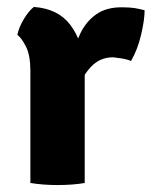

<svg xmlns="http://www.w3.org/2000/svg" viewBox="-20 -527 437 553"><path d="M396.5 -497.5Q396.5 -470 386.5 -427.2Q376.5 -384.5 357.5 -351.5Q344.5 -356.5 331.8 -358.5Q319 -360.5 306 -362Q286 -362 270 -354.8Q254 -347.5 241 -333.5Q228 -319.5 216.5 -299Q205 -278.5 194.5 -252L177 -275.5Q179.5 -317 187.5 -357.8Q195.5 -398.5 212 -432Q228.5 -465.5 257.2 -485.8Q286 -506 330 -506Q353 -506 367.2 -503.8Q381.5 -501.5 396.5 -497.5ZM30 -426.5Q34 -447.5 48.5 -471.8Q63 -496 77.5 -507Q147 -502 182.2 -455.8Q217.5 -409.5 224 -334.5V0Q207.5 3 187 4.5Q166.5 6 146 6Q126.5 6 105.8 4.5Q85 3 67.5 0V-323Q67.5 -367.5 54.8 -392.8Q42 -418 30 -426.5Z"/></svg>

Font: Signika
Style: Bold
Weight: 700
Designer: Anna Giedry
Foundry: Anna Giedry
Version: Version 2.001